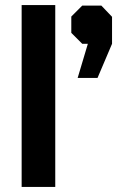

<svg xmlns="http://www.w3.org/2000/svg" viewBox="-20 -734 480 754"><path d="M65 -714H197V0H65ZM325 -562H303L260 -605V-669L303 -712H378L420 -668V-562L363 -428H285Z"/></svg>

Font: Chakra Petch
Style: Bold
Weight: 700
Designer: Katatrad Aksorn Co.,Ltd.
Foundry: Cadson Demak Co.,Ltd.
Version: Version 1.000; ttfautohint (v1.6)